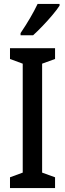

<svg xmlns="http://www.w3.org/2000/svg" viewBox="-20 -960 332 980"><path d="M261 0H31V-55L96 -79V-635L31 -659V-714H261V-659L195 -635V-79L261 -55ZM284 -931Q271 -911 247 -882.5Q223 -854 196.5 -826.5Q170 -799 149 -780H85V-791Q139 -871 172 -940H284Z"/></svg>

Font: Noto Sans Gurmukhi ExtraCondensed Medium
Style: Regular
Weight: 500
Width: 2
Designer: Jelle Bosma - Monotype Design Team
Foundry: Monotype Imaging Inc.
Version: Version 2.004; ttfautohint (v1.8.4.7-5d5b)